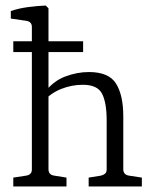

<svg xmlns="http://www.w3.org/2000/svg" viewBox="-20 -673 554 693"><path d="M28 -524H280V-485H28ZM28 0V-32L74 -39Q95 -42 95 -61V-576Q95 -595 74 -598L19 -606V-633Q47 -643 82 -647.5Q117 -652 145 -653L155 -643V-62Q155 -42 176 -39L220 -32V0ZM300 0V-32L344 -39Q353 -41 359 -46Q365 -51 365 -62V-239Q365 -302 348.5 -334.5Q332 -367 279 -367Q239 -367 201 -352Q163 -337 134 -305L137 -335Q171 -380 214.5 -396.5Q258 -413 301 -413Q373 -413 399 -371Q425 -329 425 -253V-62Q425 -42 446 -39L492 -32V0Z"/></svg>

Font: Rasa Light
Style: Regular
Weight: 300
Designer: Anna Giedrys (Yrsa+Rasa design), David Brezina (Yrsa art-direction, Rasa art-direction, design)
Foundry: Rosetta Type Foundry
Version: Version 2.004